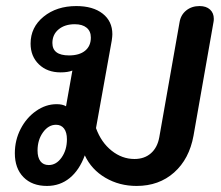

<svg xmlns="http://www.w3.org/2000/svg" viewBox="-20 -604 731 634"><path d="M29 -98Q29 -141 48 -178Q67 -215 99 -237.5Q131 -260 167 -260Q187 -260 198 -253L219 -371Q204 -365 180 -365Q136 -365 108.5 -391.5Q81 -418 81 -460Q81 -514 124 -549Q167 -584 232 -584Q287 -584 319 -559Q351 -534 351 -491Q351 -484 349 -470L297 -181Q314 -134 348.5 -106.5Q383 -79 424 -79Q457 -79 478.5 -98Q500 -117 506 -151L573 -531Q577 -555 595 -569.5Q613 -584 639 -584Q661 -584 673.5 -572.5Q686 -561 686 -542Q686 -535 685 -531L619 -156Q605 -79 555 -34.5Q505 10 431 10Q374 10 328 -17Q282 -44 260 -91Q242 -42 210 -16Q178 10 135 10Q86 10 57.5 -19Q29 -48 29 -98ZM280 -480Q280 -501 266 -512.5Q252 -524 227 -524Q194 -524 173.5 -507Q153 -490 153 -462Q153 -421 208 -421Q242 -421 261 -436.5Q280 -452 280 -480ZM201 -144Q201 -167 191.5 -179.5Q182 -192 165 -192Q140 -192 122 -167Q104 -142 104 -107Q104 -84 113.5 -71.5Q123 -59 141 -59Q166 -59 183.5 -84Q201 -109 201 -144Z"/></svg>

Font: Kodchasan SemiBold
Style: Italic
Weight: 600
Italic angle: -10°
Version: Version 1.000; ttfautohint (v1.6)